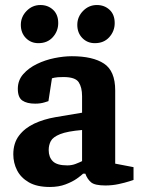

<svg xmlns="http://www.w3.org/2000/svg" viewBox="-20 -733 560 765"><path d="M179 12Q127 12 95 -6.5Q63 -25 48 -54.5Q33 -84 33 -118Q33 -163 56 -193Q79 -223 116.5 -240.5Q154 -258 200 -266L307 -284V-350Q307 -385 293.5 -405.5Q280 -426 233 -426Q207 -426 197 -423.5Q187 -421 187 -421L173 -330Q173 -330 157 -325Q141 -320 120 -320Q87 -320 69 -332.5Q51 -345 51 -379Q51 -413 72.5 -437.5Q94 -462 127 -478Q160 -494 197 -501.5Q234 -509 266 -509Q350 -509 394.5 -479.5Q439 -450 439 -373V-81L512 -67V-16Q512 -16 495 -10.5Q478 -5 452.5 0.5Q427 6 400 6Q358 6 343 -6.5Q328 -19 320 -41H311Q304 -34 286.5 -21.5Q269 -9 241.5 1.5Q214 12 179 12ZM248 -74Q266 -74 281.5 -80Q297 -86 307 -91V-215Q248 -210 219.5 -198.5Q191 -187 182.5 -171Q174 -155 174 -135Q174 -107 190.5 -90.5Q207 -74 248 -74ZM133 -561Q103 -561 83 -581.5Q63 -602 63 -634Q63 -666 86 -689.5Q109 -713 141 -713Q171 -713 191.5 -694Q212 -675 212 -641Q212 -609 190.5 -585Q169 -561 133 -561ZM358 -561Q328 -561 308 -581.5Q288 -602 288 -634Q288 -666 311 -689.5Q334 -713 366 -713Q396 -713 416.5 -694Q437 -675 437 -641Q437 -609 415.5 -585Q394 -561 358 -561Z"/></svg>

Font: Faustina VF Beta
Style: Regular
Weight: 400
Designer: Alfonso Garcia
Foundry: Omnibus-Type
Version: Version 1.006